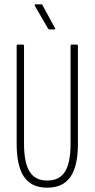

<svg xmlns="http://www.w3.org/2000/svg" viewBox="-20 -861 437 887"><path d="M198 6Q125 6 91 -44Q57 -94 57 -196V-650Q57 -655 61 -655H86Q91 -655 91 -650V-197Q91 -110 116.5 -68.5Q142 -27 198 -27Q255 -27 280.5 -68.5Q306 -110 306 -197V-650Q306 -655 310 -655H335Q340 -655 340 -650V-196Q340 -94 305.5 -44Q271 6 198 6ZM209 -725Q204 -725 202 -729L141 -834Q140 -837 141 -839Q142 -841 144 -841H171Q174 -841 175 -840Q176 -839 177 -836L234 -731Q236 -729 235 -727Q234 -725 231 -725Z"/></svg>

Font: Sofia Sans Extra Condensed ExtraLight
Style: Regular
Weight: 250
Designer: Botio Nikoltchev, Ani Petrova
Foundry: lettersoup
Version: Version 4.101